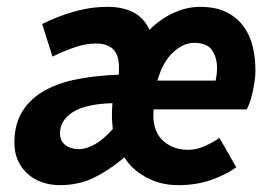

<svg xmlns="http://www.w3.org/2000/svg" viewBox="-20 -528 794 560"><path d="M22 -112Q22 -166 45.5 -203.5Q69 -241 110.5 -264Q152 -287 207.5 -297.5Q263 -308 326 -310Q327 -316 327 -321Q327 -326 327 -331Q327 -368 310 -384.5Q293 -401 260 -401Q231 -401 199.5 -390.5Q168 -380 133 -363L103 -458Q147 -480 195.5 -494Q244 -508 294 -508Q338 -508 369 -492Q400 -476 416 -441Q448 -473 486.5 -490.5Q525 -508 563 -508Q608 -508 638.5 -493.5Q669 -479 688.5 -453.5Q708 -428 716.5 -394.5Q725 -361 725 -322Q725 -304 722 -286.5Q719 -269 715.5 -253.5Q712 -238 707.5 -226.5Q703 -215 700 -209H428Q423 -150 452.5 -120.5Q482 -91 530 -91Q553 -91 577.5 -102Q602 -113 620 -126L669 -40Q640 -19 597 -3.5Q554 12 500 12Q447 12 405 -11.5Q363 -35 343 -69Q298 -31 253.5 -9.5Q209 12 155 12Q127 12 102.5 3.5Q78 -5 60 -21.5Q42 -38 32 -60.5Q22 -83 22 -112ZM439 -293H609Q611 -304 612 -311.5Q613 -319 613 -330Q613 -360 598.5 -381.5Q584 -403 546 -403Q515 -403 485 -375.5Q455 -348 439 -293ZM308 -227Q230 -225 192.5 -201Q155 -177 155 -139Q155 -117 170.5 -105Q186 -93 210 -93Q232 -93 257.5 -107.5Q283 -122 309 -152Q307 -170 306.5 -187.5Q306 -205 308 -227Z"/></svg>

Font: TypoPRO Source Sans Pro
Style: Bold Italic
Weight: 700
Italic angle: -11°
Designer: Paul D. Hunt
Foundry: Adobe Systems Incorporated
Version: Version 1.075;PS 2.000;hotconv 1.0.86;makeotf.lib2.5.63406